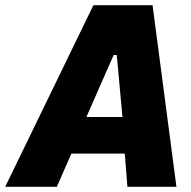

<svg xmlns="http://www.w3.org/2000/svg" viewBox="-74 -720 737 740"><path d="M-54 0H145L201 -128H407L417 0H606L514 -700H286ZM259 -269 364 -508H376L398 -269Z"/></svg>

Font: Fixel Text 20240404 ExtraBold
Style: Italic
Weight: 800
Width: 4
Italic angle: -10°
Designer: AlfaBravo + MacPaw
Foundry: Kyrylo Tkachov, Marchela Mozhyna, Serhii Makarenko, Maria Weinstein, Zakhar Kryvoshyya
Version: Version 1.211;Glyphs 3.2 (3225)